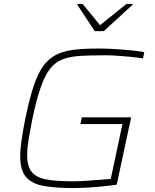

<svg xmlns="http://www.w3.org/2000/svg" viewBox="-20 -941 782 969"><path d="M346 8Q257 8 198.5 -3Q140 -14 111 -48Q82 -82 82 -152Q82 -188 89 -235.5Q96 -283 108 -344Q128 -439 148.5 -502.5Q169 -566 196 -604.5Q223 -643 260.5 -663Q298 -683 350.5 -689.5Q403 -696 477 -696Q516 -696 558.5 -693.5Q601 -691 641 -687Q681 -683 708 -678L702 -646Q671 -651 636 -654.5Q601 -658 568.5 -660Q536 -662 512 -662Q439 -662 386 -659Q333 -656 295.5 -641.5Q258 -627 232 -593Q206 -559 185 -499Q164 -439 144 -344Q132 -283 124.5 -237.5Q117 -192 117 -157Q117 -103 139 -74.5Q161 -46 211 -36Q261 -26 344 -26Q370 -26 406 -28Q442 -30 478 -33Q514 -36 539 -38L598 -315H386L393 -349H642L569 -9Q534 -4 494.5 0Q455 4 417 6Q379 8 346 8ZM458 -784 371 -916 372 -921H397L485 -814L618 -921H649L648 -916L504 -784Z"/></svg>

Font: Saira SemiExpanded Thin
Style: Italic
Weight: 250
Width: 6
Italic angle: -12°
Designer: Hector Gatti with collaboration of the Omnibus-Type team
Foundry: Omnibus-Type
Version: Version 1.101